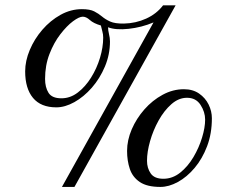

<svg xmlns="http://www.w3.org/2000/svg" viewBox="-20 -700 905 734"><path d="M790 -248Q790 -189 771.7 -140.9Q753.4 -92.8 723.9 -57.9Q694.3 -22.9 659.9 -4.2Q625.5 14.6 593.3 14.6Q542 14.6 514.4 -4.2Q486.8 -22.9 476.3 -54.2Q465.8 -85.4 465.8 -123Q465.8 -164.1 483.6 -205.6Q501.5 -247.1 532 -281.7Q562.5 -316.4 601.6 -337.6Q640.6 -358.9 683.1 -358.9Q717.3 -358.9 741.2 -342.3Q765.1 -325.7 777.6 -300.3Q790 -274.9 790 -248ZM651.4 -679.7 264.6 14.6H216.8L566.9 -614.3Q521.5 -595.2 471.9 -589.8Q422.4 -584.5 393.1 -595.7Q393.1 -584.5 396.7 -569.6Q400.4 -554.7 400.4 -542Q400.4 -491.2 381.1 -445.6Q361.8 -399.9 331.1 -364.7Q300.3 -329.6 264.4 -309.6Q228.5 -289.6 195.3 -289.6Q136.2 -289.6 106.2 -325.7Q76.2 -361.8 76.2 -427.2Q76.2 -467.3 93.8 -509Q111.3 -550.8 141.8 -586.2Q172.4 -621.6 211.4 -643.3Q250.5 -665 293 -665Q323.7 -665 340.3 -656.5Q356.9 -647.9 369.9 -637Q382.8 -626 401.1 -617.7Q419.4 -609.4 453.6 -609.9Q499 -610.8 538.8 -628.9Q578.6 -647 603.5 -679.7ZM764.2 -242.7Q764.2 -272 746.6 -299.1Q729 -326.2 694.8 -326.2Q663.1 -326.2 635.3 -301.8Q607.4 -277.3 586.4 -239.5Q565.4 -201.7 553.7 -160.4Q542 -119.1 542 -85.4Q542 -57.1 556.2 -36.9Q570.3 -16.6 604.5 -16.6Q639.6 -16.6 668.9 -40Q698.2 -63.5 719.5 -99.4Q740.7 -135.3 752.4 -173.8Q764.2 -212.4 764.2 -242.7ZM374.5 -556.2Q374.5 -568.8 371.3 -579.8Q368.2 -590.8 365.7 -602.5Q337.4 -610.8 323.5 -623.5Q309.6 -636.2 296.4 -636.2Q282.7 -636.2 259 -618.7Q235.4 -601.1 210.7 -569.1Q186 -537.1 169.2 -493.7Q152.3 -450.2 152.3 -398.4Q152.3 -366.2 165.5 -345.2Q178.7 -324.2 214.8 -324.2Q248.5 -324.2 277.3 -346.2Q306.2 -368.2 328.1 -403.3Q350.1 -438.5 362.3 -479Q374.5 -519.5 374.5 -556.2Z"/></svg>

Font: BabelStone Roman
Style: Regular
Weight: 400
Designer: Walt Agee, Victor Gaultney, Peter Martin, Debbi Hosken, Becca Hirsbrunner (SIL); Andrew West (BabelStone)
Foundry: BabelStone
Version: Version 16.000